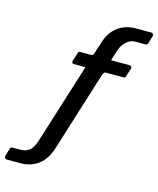

<svg xmlns="http://www.w3.org/2000/svg" viewBox="-258 -833 900 1095"><g transform="rotate(15 192.0 -285.5)"><path d="M427 -530Q434 -530 437 -525Q440 -520 439 -514L422 -462Q420 -456 417 -455Q414 -454 408 -454H304Q300 -454 296 -450Q292 -446 290 -442L139 40Q119 103 75.5 137Q32 171 -33 171H-111Q-119 171 -123 165Q-127 159 -125 152L-111 106Q-108 97 -99 97H-50Q-16 96 4 78Q24 60 38 16L184 -449Q186 -452 186 -453Q186 -454 182 -454H116Q110 -454 107 -458Q104 -462 105 -468L122 -520Q123 -526 126.5 -528Q130 -530 137 -530H199Q205 -530 209.5 -534Q214 -538 215 -545L237 -614Q257 -677 301 -709.5Q345 -742 408 -742H497Q504 -742 508 -736.5Q512 -731 510 -724L496 -678Q492 -668 481 -668H420Q395 -668 371 -647Q347 -626 337 -595L318 -537Q317 -532 317.5 -531Q318 -530 323 -530H427Z"/></g></svg>

Font: Libre Franklin Thin Medium
Style: Italic
Weight: 500
Italic angle: -8°
Version: Version 3.000